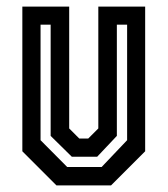

<svg xmlns="http://www.w3.org/2000/svg" viewBox="-20 -560 506 580"><path d="M150.5 0 47.5 -103V-540H189V-172L219.5 -141.5H246.5L277 -172V-540H418.5V-103L315.5 0ZM183 -55.5H287L364 -136.5V-485.5H333V-149.5L273.5 -86.5H197L133 -149.5V-485.5H102.5V-136.5Z"/></svg>

Font: Tourney Condensed SemiBold
Style: Regular
Weight: 600
Width: 3
Designer: Tyler Finck
Foundry: Etcetera Type Co
Version: Version 1.010; ttfautohint (v1.8.3)